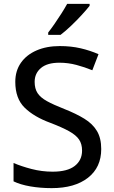

<svg xmlns="http://www.w3.org/2000/svg" viewBox="-20 -962 589 992"><path d="M503 -192Q503 -97 434.5 -43.5Q366 10 247 10Q188 10 136.5 1Q85 -8 50 -25V-120Q89 -103 142.5 -89Q196 -75 252 -75Q328 -75 366 -104.5Q404 -134 404 -184Q404 -218 388.5 -241Q373 -264 337 -284Q301 -304 241 -327Q156 -358 107.5 -405.5Q59 -453 59 -539Q59 -596 88 -637.5Q117 -679 169 -701.5Q221 -724 289 -724Q347 -724 396.5 -712.5Q446 -701 489 -682L457 -599Q418 -615 375 -626.5Q332 -638 287 -638Q224 -638 191.5 -610.5Q159 -583 159 -539Q159 -504 174 -481Q189 -458 222.5 -439.5Q256 -421 312 -399Q373 -375 416 -348.5Q459 -322 481 -285Q503 -248 503 -192ZM443 -932Q429 -914 403 -885.5Q377 -857 347 -828.5Q317 -800 293 -782H229V-794Q244 -813 262 -839Q280 -865 297.5 -892.5Q315 -920 327 -942H443Z"/></svg>

Font: Noto Sans Kayah Li Medium
Style: Regular
Weight: 500
Designer: Monotype Design Team, Sérgio Martins
Foundry: Monotype Imaging Inc.
Version: Version 2.002; ttfautohint (v1.8.4.7-5d5b)